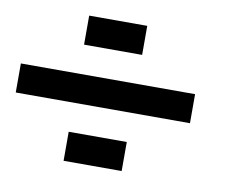

<svg xmlns="http://www.w3.org/2000/svg" viewBox="-71 -844 1017 814"><g transform="rotate(10 437.5 -437.5)"><path d="M250 -125H500V-250H250ZM0 -375H750V-500H0ZM250 -625H500V-750H250Z"/></g></svg>

Font: Faithful 32x
Style: Bold
Weight: 400
Foundry: Faithful Resource Pack
Version: Version 1.0; January 27, 2023